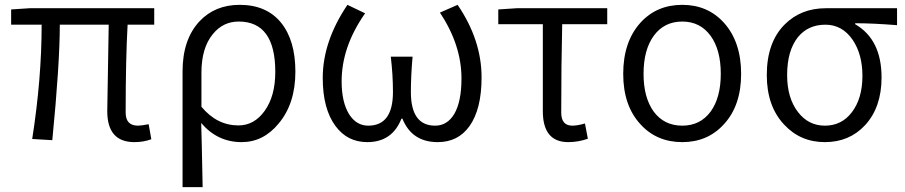

<svg xmlns="http://www.w3.org/2000/svg" viewBox="-20 -574 3738 793"><path d="M423 -115 429 -472H227Q227 -311 196 5L113 0Q152 -249 152 -472H26V-535L102 -540H617V-472H507Q499 -327 499 -109Q499 -55 550 -55Q563 -55 594 -61L605 1Q574 13 535 13Q423 13 423 -115Z M734 -279Q734 -411 804 -486Q868 -554 970 -554Q1081 -554 1141 -480Q1200 -407 1200 -278Q1200 -146 1131 -64Q1068 13 978 13Q878 13 811 -66Q813 -6 817 199H734ZM1073 -116Q1117 -177 1117 -277Q1117 -485 966 -485Q901 -485 859 -433Q812 -376 812 -274V-133Q876 -56 965 -56Q1030 -56 1073 -116Z M1366 -53Q1313 -124 1313 -252Q1313 -403 1415 -554L1488 -519Q1391 -381 1391 -238Q1391 -152 1422 -102Q1452 -55 1501 -55Q1603 -55 1603 -194Q1603 -265 1594 -340H1684Q1677 -259 1677 -194Q1677 -55 1777 -55Q1827 -55 1856 -103Q1886 -154 1886 -250Q1886 -388 1797 -522L1870 -554Q1969 -409 1969 -254Q1969 -123 1919 -53Q1872 13 1788 13Q1681 13 1642 -84H1638Q1600 13 1497 13Q1415 13 1366 -53Z M2222 -115V-474H2038V-535L2114 -540H2488V-474H2302Q2298 -306 2298 -109Q2298 -55 2344 -55Q2365 -55 2396 -64L2408 -1Q2368 13 2327 13Q2222 13 2222 -115Z M2625 -61Q2554 -138 2554 -269Q2554 -401 2625 -480Q2692 -554 2798 -554Q2903 -554 2970 -480Q3041 -401 3041 -269Q3041 -138 2970 -61Q2903 13 2798 13Q2692 13 2625 -61ZM2915 -113Q2957 -171 2957 -269Q2957 -368 2915 -426Q2872 -485 2798 -485Q2723 -485 2680 -426Q2638 -368 2638 -269Q2638 -171 2680 -113Q2723 -55 2798 -55Q2872 -55 2915 -113Z M3219 -59Q3147 -135 3147 -264Q3147 -399 3221 -473Q3288 -540 3391 -540H3685V-470Q3586 -478 3512 -478V-474Q3621 -411 3621 -254Q3621 -131 3553 -57Q3488 13 3387 13Q3286 13 3219 -59ZM3498 -110Q3542 -167 3542 -261Q3542 -349 3502 -409Q3459 -472 3389 -472Q3318 -472 3276 -421Q3231 -365 3231 -264Q3231 -169 3276 -111Q3319 -55 3387 -55Q3456 -55 3498 -110Z"/></svg>

Font: Source Han Sans CN Normal
Style: Regular
Weight: 350
Designer: Ryoko NISHIZUKA 西塚涼子 (kana, bopomofo & ideographs); Paul D. Hunt (Latin, Greek & Cyrillic); Sandoll Communications 산돌커뮤니
Foundry: Adobe
Version: Version 2.004;hotconv 1.0.118;makeotfexe 2.5.65603